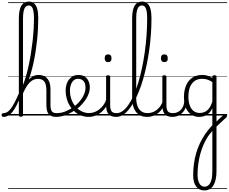

<svg xmlns="http://www.w3.org/2000/svg" viewBox="-104 -1477 2923 2454"><path d="M-59 17Q-72 17 -78 9.5Q-84 2 -84 -7Q-84 -16 -78 -23.5Q-72 -31 -59 -31Q-34 -31 -11.5 -44.5Q11 -58 34 -88Q57 -118 83 -168.5Q109 -219 142 -294Q148 -307 154.5 -303Q161 -299 165 -287Q169 -275 164 -262Q136 -187 109 -133.5Q82 -80 55.5 -47Q29 -14 0.5 1.5Q-28 17 -59 17ZM614 17Q578 17 553.5 6.5Q529 -4 514.5 -24Q500 -44 494.5 -72.5Q489 -101 489 -137V-326Q489 -374 477.5 -406Q466 -438 442 -453.5Q418 -469 379 -469Q347 -469 320.5 -456Q294 -443 270.5 -417.5Q247 -392 225.5 -354.5Q204 -317 183 -268L163 -284Q184 -336 207 -379Q230 -422 257 -453Q284 -484 316.5 -501.5Q349 -519 388 -519Q434 -519 468 -500Q502 -481 521.5 -440.5Q541 -400 541 -334V-137Q541 -82 557 -56.5Q573 -31 620 -31Q629 -31 634 -23.5Q639 -16 638.5 -7Q638 2 632 9.5Q626 17 614 17ZM162 15Q149 15 143 10.5Q137 6 137 -4V-1242Q137 -1350 168.5 -1403.5Q200 -1457 265 -1457Q305 -1457 332 -1433.5Q359 -1410 372 -1363.5Q385 -1317 385 -1248Q385 -1184 381.5 -1113Q378 -1042 370.5 -969Q363 -896 351.5 -821.5Q340 -747 324.5 -675.5Q309 -604 289 -536.5Q269 -469 244.5 -410Q220 -351 190 -303V-4Q190 6 183 10.5Q176 15 162 15ZM190 -391Q210 -441 228.5 -504.5Q247 -568 262.5 -640Q278 -712 290.5 -789.5Q303 -867 312 -945.5Q321 -1024 325.5 -1100.5Q330 -1177 330 -1247Q330 -1301 323 -1336.5Q316 -1372 301 -1389.5Q286 -1407 263 -1407Q238 -1407 222 -1389Q206 -1371 198 -1334Q190 -1297 190 -1240ZM0 928H676V938H0ZM0 -20H676V0H0ZM0 -505H676V-500H0ZM0 -1448H676V-1438H0Z M614 17Q601 17 595.5 9.5Q590 2 591.5 -7Q593 -16 600.5 -23.5Q608 -31 620 -31Q676 -31 730 -52Q784 -73 828 -105Q836 -110 842.5 -107Q849 -104 853.5 -96.5Q858 -89 858 -80.5Q858 -72 851 -67Q817 -43 777 -24Q737 -5 695.5 6Q654 17 614 17ZM676 928V938ZM676 -20V0ZM676 -505V-500ZM676 -1448V-1438Z M831 -106Q854 -122 874.5 -140.5Q895 -159 912 -180Q936 -207 953 -236.5Q970 -266 979.5 -295.5Q989 -325 989 -355Q989 -414 963 -442Q937 -470 891 -470Q881 -470 875.5 -477.5Q870 -485 871 -494.5Q872 -504 878 -511.5Q884 -519 895 -519Q948 -519 981 -496.5Q1014 -474 1029 -437Q1044 -400 1044 -358Q1044 -324 1032.5 -288.5Q1021 -253 1000 -218.5Q979 -184 950 -152Q931 -129 907.5 -108Q884 -87 859 -69ZM676 928H1120V938H676ZM676 -20H1120V0H676ZM676 -505H1120V-500H676ZM676 -1448H1120V-1438H676Z M1029 17Q979 17 934 0Q889 -17 853 -48Q817 -79 790 -121.5Q763 -164 749 -214.5Q735 -265 735 -321Q735 -364 746.5 -400.5Q758 -437 780 -463.5Q802 -490 831 -504.5Q860 -519 895 -519Q906 -519 911 -511.5Q916 -504 915 -494.5Q914 -485 908 -477.5Q902 -470 891 -470Q869 -470 851 -459.5Q833 -449 819.5 -429.5Q806 -410 798 -383Q790 -356 790 -323Q790 -257 810 -203.5Q830 -150 864.5 -111.5Q899 -73 942.5 -52.5Q986 -32 1032 -32Q1084 -32 1129.5 -56Q1175 -80 1208.5 -121.5Q1242 -163 1256 -216Q1258 -225 1267 -225.5Q1276 -226 1283 -220.5Q1290 -215 1287 -203Q1273 -139 1235 -89.5Q1197 -40 1143.5 -11.5Q1090 17 1029 17ZM1120 928V938ZM1120 -20V0ZM1120 -505V-500ZM1120 -1448V-1438Z M1382 17Q1344 17 1318.5 6.5Q1293 -4 1278.5 -24Q1264 -44 1258 -72.5Q1252 -101 1252 -137V-496Q1252 -506 1258 -510.5Q1264 -515 1277 -515Q1291 -515 1297.5 -510.5Q1304 -506 1304 -496V-137Q1304 -82 1320.5 -56.5Q1337 -31 1388 -31Q1397 -31 1401.5 -23.5Q1406 -16 1405.5 -7Q1405 2 1399.5 9.5Q1394 17 1382 17ZM1278 -683Q1256 -683 1245 -695.5Q1234 -708 1234 -732Q1234 -757 1245 -769.5Q1256 -782 1278 -782Q1299 -782 1310 -769.5Q1321 -757 1321 -732Q1322 -707 1310.5 -695Q1299 -683 1278 -683ZM1120 928H1445V938H1120ZM1120 -20H1445V0H1120ZM1120 -505H1445V-500H1120ZM1120 -1448H1445V-1438H1120Z M1381 17Q1369 17 1364 9.5Q1359 2 1360.5 -7Q1362 -16 1368.5 -23.5Q1375 -31 1387 -31Q1427 -31 1465 -59Q1503 -87 1538.5 -138.5Q1574 -190 1605 -260.5Q1636 -331 1662.5 -418Q1689 -505 1710 -603.5Q1731 -702 1746 -808Q1761 -914 1769 -1024.5Q1777 -1135 1777 -1246Q1777 -1258 1785.5 -1264.5Q1794 -1271 1804.5 -1271Q1815 -1271 1823.5 -1264.5Q1832 -1258 1832 -1246Q1832 -1144 1825 -1042.5Q1818 -941 1804 -842Q1790 -743 1770.5 -649Q1751 -555 1726.5 -469.5Q1702 -384 1672 -310Q1642 -236 1608.5 -176Q1575 -116 1538.5 -72.5Q1502 -29 1462.5 -6Q1423 17 1381 17ZM1445 928V938ZM1445 -20V0ZM1445 -505V-500ZM1445 -1448V-1438Z M1775 17Q1714 17 1671.5 -11.5Q1629 -40 1607 -95Q1585 -150 1585 -229V-1243Q1585 -1351 1616.5 -1404Q1648 -1457 1712 -1457Q1752 -1457 1779 -1433.5Q1806 -1410 1819 -1363Q1832 -1316 1832 -1246Q1832 -1233 1823.5 -1227Q1815 -1221 1804.5 -1221Q1794 -1221 1785.5 -1227Q1777 -1233 1777 -1246Q1777 -1301 1770 -1336.5Q1763 -1372 1748 -1389.5Q1733 -1407 1710 -1407Q1686 -1407 1669.5 -1389.5Q1653 -1372 1645 -1336Q1637 -1300 1637 -1243V-229Q1637 -165 1653.5 -121Q1670 -77 1702.5 -54Q1735 -31 1781 -31Q1792 -31 1797.5 -23.5Q1803 -16 1802.5 -7Q1802 2 1795 9.5Q1788 17 1775 17ZM1445 928H1839V938H1445ZM1445 -20H1839V0H1445ZM1445 -505H1839V-500H1445ZM1445 -1448H1839V-1438H1445Z M1774 17Q1763 17 1757.5 9.5Q1752 2 1752.5 -7Q1753 -16 1760 -23.5Q1767 -31 1780 -31Q1817 -31 1848 -43Q1879 -55 1903 -75Q1927 -95 1945 -120Q1963 -145 1973 -172Q1977 -183 1986 -182.5Q1995 -182 2001 -174.5Q2007 -167 2004 -157Q1993 -124 1973 -93Q1953 -62 1924.5 -37Q1896 -12 1858 2.5Q1820 17 1774 17ZM1839 928V938ZM1839 -20V0ZM1839 -505V-500ZM1839 -1448V-1438Z M2101 17Q2063 17 2037.5 6.5Q2012 -4 1997.5 -24Q1983 -44 1977 -72.5Q1971 -101 1971 -137V-496Q1971 -506 1977 -510.5Q1983 -515 1996 -515Q2010 -515 2016.5 -510.5Q2023 -506 2023 -496V-137Q2023 -82 2039.5 -56.5Q2056 -31 2107 -31Q2116 -31 2120.5 -23.5Q2125 -16 2124.5 -7Q2124 2 2118.5 9.5Q2113 17 2101 17ZM1997 -683Q1975 -683 1964 -695.5Q1953 -708 1953 -732Q1953 -757 1964 -769.5Q1975 -782 1997 -782Q2018 -782 2029 -769.5Q2040 -757 2040 -732Q2041 -707 2029.5 -695Q2018 -683 1997 -683ZM1839 928H2164V938H1839ZM1839 -20H2164V0H1839ZM1839 -505H2164V-500H1839ZM1839 -1448H2164V-1438H1839Z M2099 17Q2088 17 2082.5 9.5Q2077 2 2077.5 -7Q2078 -16 2085 -23.5Q2092 -31 2105 -31Q2138 -31 2164.5 -43Q2191 -55 2210 -76Q2229 -97 2239.5 -125Q2250 -153 2251 -186Q2252 -198 2261 -201.5Q2270 -205 2278.5 -201.5Q2287 -198 2286 -186Q2285 -142 2270.5 -104.5Q2256 -67 2231.5 -40Q2207 -13 2173 2Q2139 17 2099 17ZM2164 928V938ZM2164 -20V0ZM2164 -505V-500ZM2164 -1448V-1438Z M2633 106Q2646 92 2662.5 76.5Q2679 61 2696 44.5Q2713 28 2730 13.5Q2747 -1 2761 -12Q2770 -19 2778.5 -17Q2787 -15 2792 -7.5Q2797 0 2796.5 9Q2796 18 2786 26Q2773 38 2755.5 54Q2738 70 2719 87.5Q2700 105 2682 122.5Q2664 140 2649 154ZM2508 957Q2440 957 2402.5 906Q2365 855 2365 762Q2365 687 2374.5 617Q2384 547 2403 481.5Q2422 416 2451 354.5Q2480 293 2519 236Q2534 214 2550 193.5Q2566 173 2581.5 155Q2597 137 2610 124V-94Q2586 -45 2557 -21.5Q2528 2 2498.5 9.5Q2469 17 2441 17Q2385 17 2341 -12Q2297 -41 2272 -98Q2247 -155 2247 -238Q2247 -288 2257 -331Q2267 -374 2285.5 -408.5Q2304 -443 2332 -467.5Q2360 -492 2396.5 -505.5Q2433 -519 2477 -519Q2503 -519 2524 -515Q2545 -511 2566 -503Q2587 -495 2610 -480V-496Q2610 -506 2616.5 -510.5Q2623 -515 2637 -515Q2650 -515 2656.5 -510.5Q2663 -506 2663 -496V707Q2663 770 2652.5 817Q2642 864 2622.5 895Q2603 926 2574 941.5Q2545 957 2508 957ZM2511 909Q2542 909 2564 887.5Q2586 866 2598 823Q2610 780 2610 715V197Q2603 205 2593.5 216Q2584 227 2574.5 239.5Q2565 252 2555 266Q2522 316 2497 373.5Q2472 431 2455 494Q2438 557 2429.5 624.5Q2421 692 2421 762Q2421 807 2432 840Q2443 873 2462.5 891Q2482 909 2511 909ZM2451 -33Q2482 -33 2512.5 -46.5Q2543 -60 2568.5 -92.5Q2594 -125 2610 -181V-428Q2575 -452 2543 -461Q2511 -470 2478 -470Q2446 -470 2419 -460.5Q2392 -451 2370.5 -432Q2349 -413 2334 -385.5Q2319 -358 2311.5 -322Q2304 -286 2304 -242Q2304 -180 2320 -133Q2336 -86 2369 -59.5Q2402 -33 2451 -33ZM2164 928H2799V938H2164ZM2164 -20H2799V0H2164ZM2164 -505H2799V-500H2164ZM2164 -1448H2799V-1438H2164Z"/></svg>

Font: Playwrite ID Guides
Style: Regular
Weight: 400
Designer: Veronika Burian, José Scaglione
Foundry: TypeTogether
Version: Version 1.003